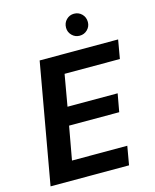

<svg xmlns="http://www.w3.org/2000/svg" viewBox="-131 -992 870 1080"><g transform="rotate(-15 304.0 -452.0)"><path d="M27 0 151 -700H608L589 -591H267L235 -408H527L508 -303H216L181 -109H503L484 0ZM405 -776Q379 -776 360.5 -794.5Q342 -813 342 -839Q342 -867 360.5 -885.5Q379 -904 405 -904Q432 -904 450.5 -885.5Q469 -867 469 -839Q469 -813 450.5 -794.5Q432 -776 405 -776Z"/></g></svg>

Font: DM Sans 10pt
Style: Bold Italic
Weight: 700
Italic angle: -10°
Version: Version 4.004;gftools[0.9.30]